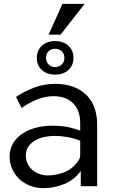

<svg xmlns="http://www.w3.org/2000/svg" viewBox="-20 -966 594 996"><path d="M399 0V-79Q365 -33 313.5 -11.5Q262 10 205 10Q168 10 136 -2.5Q104 -15 80.5 -37Q57 -59 43.5 -89Q30 -119 30 -153Q30 -194 49 -224.5Q68 -255 99.5 -275Q131 -295 170.5 -304.5Q210 -314 250 -314Q301 -314 338.5 -305.5Q376 -297 396 -288V-330Q396 -361 386.5 -386.5Q377 -412 359.5 -430Q342 -448 316.5 -457.5Q291 -467 258 -467Q217 -467 176 -451.5Q135 -436 92 -406L63 -463Q108 -493 158.5 -512Q209 -531 266 -531Q319 -531 359.5 -516Q400 -501 428 -473.5Q456 -446 470 -407Q484 -368 484 -321V0ZM377 -120Q386 -130 391 -140Q396 -150 396 -159V-236Q364 -249 329.5 -255Q295 -261 263 -261Q237 -261 210.5 -255.5Q184 -250 162.5 -237.5Q141 -225 127.5 -206Q114 -187 114 -160Q114 -137 123 -117.5Q132 -98 148 -84.5Q164 -71 184.5 -63.5Q205 -56 228 -56Q248 -56 269.5 -60Q291 -64 311 -71.5Q331 -79 348 -91.5Q365 -104 377 -120ZM171 -665Q171 -705 197.5 -729Q224 -753 266 -753Q308 -753 334.5 -729Q361 -705 361 -665Q361 -626 334.5 -602.5Q308 -579 266 -579Q224 -579 197.5 -602.5Q171 -626 171 -665ZM266 -713Q246 -713 232.5 -700.5Q219 -688 219 -665Q219 -645 232.5 -631.5Q246 -618 266 -618Q285 -618 299.5 -631Q314 -644 314 -665Q314 -688 300 -700.5Q286 -713 266 -713ZM294 -786H232L304 -946H419Z"/></svg>

Font: Rising Sun
Style: Regular
Weight: 400
Designer: Matt McInerney, Pablo Impallari, Rodrigo Fuenzalida (Raleway font), Stephen Hutchings (Greek), Cristiano Sobral (main ch
Foundry: The Rising Sun Project Authors
Version: Version 4.327; ttfautohint (v1.8.4.7-5d5b-dirty)